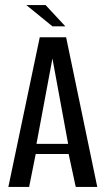

<svg xmlns="http://www.w3.org/2000/svg" viewBox="-20 -738 417 758"><path d="M13 0 137 -591H241L364 0H279L251 -130H121L95 0ZM124 -170H249L187 -507ZM187 -634 84 -718H160L238 -634Z"/></svg>

Font: Alumni Sans Thin Medium
Style: Regular
Weight: 500
Version: Version 1.018